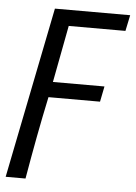

<svg xmlns="http://www.w3.org/2000/svg" viewBox="-53 -524 525 742"><g transform="rotate(5 209.5 -153.0)"><path d="M-3 179H74C94 63 112 -34 135 -142H335L347 -202H147L189 -423H409L422 -485H130Z"/></g></svg>

Font: Source Sans Pro
Style: Italic
Weight: 400
Italic angle: -11°
Designer: Paul D. Hunt
Foundry: Adobe Systems Incorporated
Version: Version 3.006;hotconv 1.0.111;makeotfexe 2.5.65597